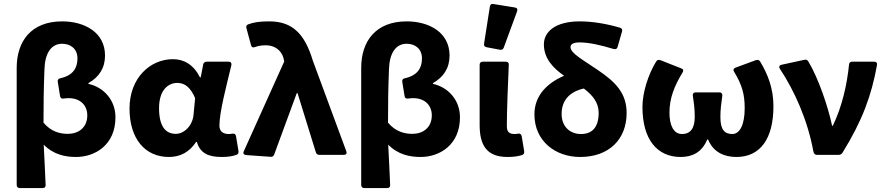

<svg xmlns="http://www.w3.org/2000/svg" viewBox="-20 -784 4479 972"><path d="M64.5 -440.4V152.3C64.5 162.1 70.3 168 80.1 168H196.3C206.1 168 211.9 162.1 210.9 152.3C208 85 205.1 17.6 201.2 -51.8C251 -1 310.5 10.7 365.2 10.7C460.9 10.7 564.5 -49.8 564.5 -190.4C564.5 -278.3 503.9 -342.8 427.7 -359.4V-363.3C481.4 -393.6 511.7 -439.5 511.7 -502.9C511.7 -622.1 405.3 -675.8 294.9 -675.8C136.7 -675.8 64.5 -574.2 64.5 -440.4ZM421.9 -200.2C421.9 -136.7 376 -106.4 323.2 -106.4C284.2 -106.4 238.3 -117.2 200.2 -163.1C200.2 -252.9 201.2 -341.8 205.1 -432.6C207 -511.7 237.3 -562.5 294.9 -562.5C335.9 -562.5 372.1 -538.1 372.1 -488.3C372.1 -440.4 350.6 -402.3 285.2 -387.7C275.4 -385.7 270.5 -379.9 272.5 -369.1L284.2 -296.9C286.1 -287.1 293 -283.2 302.7 -285.2C310.5 -286.1 318.4 -287.1 327.1 -287.1C389.6 -287.1 421.9 -248 421.9 -200.2Z M635.7 -234.4C635.7 -81.1 714.8 10.7 835 10.7C892.6 10.7 938.5 -13.7 972.7 -65.4H976.6C993.2 -8.8 1034.2 10.7 1102.5 10.7C1133.8 10.7 1158.2 6.8 1176.8 0C1185.5 -2.9 1188.5 -9.8 1187.5 -18.6L1174.8 -94.7C1172.9 -105.5 1166 -108.4 1156.2 -107.4C1150.4 -106.4 1144.5 -105.5 1138.7 -105.5C1112.3 -105.5 1090.8 -116.2 1090.8 -148.4C1090.8 -215.8 1126 -348.6 1151.4 -454.1C1153.3 -464.8 1148.4 -471.7 1137.7 -471.7H1026.4C1017.6 -471.7 1010.7 -466.8 1008.8 -458L996.1 -392.6H992.2C960 -457 911.1 -484.4 855.5 -484.4C740.2 -484.4 635.7 -389.6 635.7 -234.4ZM960 -205.1C956.1 -150.4 914.1 -106.4 870.1 -106.4C817.4 -106.4 785.2 -145.5 785.2 -236.3C785.2 -328.1 831.1 -364.3 877.9 -364.3C918 -364.3 946.3 -337.9 967.8 -287.1Z M1225.6 1 1349.6 9.8C1358.4 10.7 1365.2 6.8 1368.2 -2L1482.4 -312.5H1486.3L1579.1 -12.7C1582 -3.9 1587.9 0 1596.7 0H1720.7C1731.4 0 1737.3 -5.9 1733.4 -17.6L1563.5 -477.5C1521.5 -617.2 1457 -675.8 1342.8 -675.8C1292 -675.8 1264.6 -670.9 1237.3 -661.1C1228.5 -658.2 1224.6 -650.4 1227.5 -641.6L1251 -554.7C1253.9 -543.9 1261.7 -542 1271.5 -545.9C1287.1 -551.8 1303.7 -554.7 1326.2 -554.7C1367.2 -554.7 1405.3 -532.2 1416 -486.3L1418.9 -472.7L1213.9 -17.6C1209 -7.8 1214.8 0 1225.6 1Z M1808.6 -440.4V152.3C1808.6 162.1 1814.5 168 1824.2 168H1940.4C1950.2 168 1956.1 162.1 1955.1 152.3C1952.1 85 1949.2 17.6 1945.3 -51.8C1995.1 -1 2054.7 10.7 2109.4 10.7C2205.1 10.7 2308.6 -49.8 2308.6 -190.4C2308.6 -278.3 2248 -342.8 2171.9 -359.4V-363.3C2225.6 -393.6 2255.9 -439.5 2255.9 -502.9C2255.9 -622.1 2149.4 -675.8 2039.1 -675.8C1880.9 -675.8 1808.6 -574.2 1808.6 -440.4ZM2166 -200.2C2166 -136.7 2120.1 -106.4 2067.4 -106.4C2028.3 -106.4 1982.4 -117.2 1944.3 -163.1C1944.3 -252.9 1945.3 -341.8 1949.2 -432.6C1951.2 -511.7 1981.4 -562.5 2039.1 -562.5C2080.1 -562.5 2116.2 -538.1 2116.2 -488.3C2116.2 -440.4 2094.7 -402.3 2029.3 -387.7C2019.5 -385.7 2014.6 -379.9 2016.6 -369.1L2028.3 -296.9C2030.3 -287.1 2037.1 -283.2 2046.9 -285.2C2054.7 -286.1 2062.5 -287.1 2071.3 -287.1C2133.8 -287.1 2166 -248 2166 -200.2Z M2460 -751 2430.7 -563.5C2428.7 -552.7 2433.6 -546.9 2443.4 -544.9L2510.7 -532.2C2519.5 -530.3 2527.3 -534.2 2530.3 -543L2597.7 -726.6C2601.6 -737.3 2597.7 -744.1 2586.9 -746.1L2477.5 -763.7C2467.8 -765.6 2461.9 -761.7 2460 -751ZM2408.2 -151.4C2408.2 -53.7 2440.4 10.7 2548.8 10.7C2582 10.7 2604.5 6.8 2623 1C2631.8 -2 2634.8 -8.8 2633.8 -17.6L2621.1 -94.7C2619.1 -104.5 2612.3 -109.4 2602.5 -107.4C2596.7 -106.4 2591.8 -105.5 2586.9 -105.5C2559.6 -105.5 2545.9 -114.3 2545.9 -145.5C2545.9 -217.8 2550.8 -349.6 2555.7 -456.1C2556.6 -465.8 2550.8 -471.7 2541 -471.7H2423.8C2414.1 -471.7 2408.2 -465.8 2408.2 -456.1Z M3007.8 -428.7C2932.6 -480.5 2868.2 -513.7 2868.2 -545.9C2868.2 -559.6 2881.8 -569.3 2914.1 -569.3C2961.9 -569.3 3021.5 -555.7 3085.9 -536.1C3096.7 -533.2 3103.5 -536.1 3106.4 -545.9L3128.9 -624C3131.8 -633.8 3128.9 -640.6 3119.1 -643.6C3053.7 -663.1 2980.5 -675.8 2915 -675.8C2790 -675.8 2733.4 -622.1 2733.4 -559.6C2733.4 -487.3 2781.2 -438.5 2835.9 -400.4C2754.9 -366.2 2685.5 -303.7 2685.5 -205.1C2685.5 -70.3 2791 10.7 2917 10.7C3063.5 10.7 3152.3 -79.1 3152.3 -211.9C3152.3 -312.5 3095.7 -369.1 3007.8 -428.7ZM2920.9 -105.5C2868.2 -105.5 2823.2 -140.6 2823.2 -207C2823.2 -278.3 2866.2 -320.3 2935.5 -335.9C2979.5 -302.7 3010.7 -265.6 3010.7 -212.9C3010.7 -135.7 2974.6 -105.5 2920.9 -105.5Z M3232.4 -242.2C3232.4 -78.1 3306.6 10.7 3425.8 10.7C3483.4 10.7 3533.2 -11.7 3560.5 -78.1H3564.5C3591.8 -11.7 3648.4 10.7 3708 10.7C3829.1 10.7 3895.5 -82 3895.5 -246.1C3895.5 -335 3868.2 -406.2 3828.1 -472.7C3823.2 -480.5 3815.4 -482.4 3806.6 -479.5L3703.1 -441.4C3693.4 -437.5 3690.4 -429.7 3696.3 -420.9C3737.3 -353.5 3750 -305.7 3750 -236.3C3750 -151.4 3724.6 -105.5 3687.5 -105.5C3647.5 -105.5 3627 -127.9 3627 -191.4C3627 -230.5 3630.9 -254.9 3636.7 -299.8C3637.7 -310.5 3631.8 -316.4 3622.1 -316.4H3502C3491.2 -316.4 3486.3 -310.5 3487.3 -299.8C3494.1 -254.9 3497.1 -230.5 3497.1 -191.4C3497.1 -133.8 3474.6 -105.5 3432.6 -105.5C3389.6 -105.5 3369.1 -150.4 3369.1 -213.9C3369.1 -285.2 3392.6 -346.7 3435.5 -417C3441.4 -426.8 3439.5 -433.6 3429.7 -437.5L3323.2 -479.5C3314.5 -482.4 3306.6 -480.5 3301.8 -472.7C3260.7 -405.3 3232.4 -314.5 3232.4 -242.2Z M3927.7 -436.5C4001 -326.2 4068.4 -177.7 4097.7 -17.6C4099.6 -5.9 4106.4 0 4115.2 0H4225.6C4233.4 0 4240.2 -2.9 4245.1 -10.7C4345.7 -173.8 4391.6 -298.8 4419.9 -455.1C4421.9 -465.8 4416 -471.7 4405.3 -471.7H4293.9C4284.2 -471.7 4279.3 -466.8 4278.3 -457C4267.6 -354.5 4244.1 -248 4196.3 -147.5H4192.4C4172.9 -241.2 4124 -386.7 4072.3 -472.7C4067.4 -480.5 4061.5 -483.4 4052.7 -481.4L3936.5 -456.1C3925.8 -454.1 3921.9 -446.3 3927.7 -436.5Z"/></svg>

Font: Ed Sans Neue
Style: Bold
Weight: 700
Designer: Stephen Hutchings
Version: Version 1.004;PS 001.004;hotconv 1.0.88;makeotf.lib2.5.64775